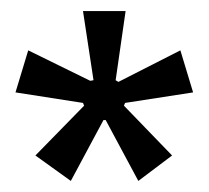

<svg xmlns="http://www.w3.org/2000/svg" viewBox="-20 -758 378 347"><path d="M108 -431 44 -477 132 -567 130 -572 8 -591 31 -667 143 -612 149 -613 130 -738H207L189 -613L194 -610L306 -667L329 -591L206 -572L204 -567L291 -477L230 -431L171 -541H167Z"/></svg>

Font: Manuale
Style: Regular
Weight: 400
Designer: Eduardo Tunni / Pablo Cosgaya
Foundry: Eduardo Tunni / Pablo Cosgaya
Version: Version 1.002